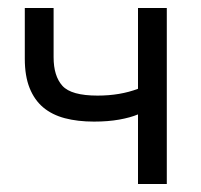

<svg xmlns="http://www.w3.org/2000/svg" viewBox="-20 -460 503 480"><path d="M325 -174Q306 -166 278 -161Q250 -156 215 -156Q174 -156 142 -164.5Q110 -173 88 -191.5Q66 -210 54 -240Q42 -270 42 -313V-440H114V-317Q114 -270 136 -245.5Q158 -221 224 -221Q280 -221 325 -238V-440H397V0H325Z"/></svg>

Font: Tilda Sans
Style: Regular
Weight: 400
Designer: ParaType Ltd
Foundry: ParaType Ltd
Version: Version 1.009